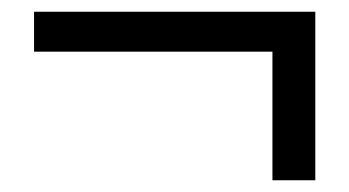

<svg xmlns="http://www.w3.org/2000/svg" viewBox="-20 -423 595 327"><path d="M444 -116H517V-403H38V-335H444Z"/></svg>

Font: Microsoft YaHei
Style: Regular
Weight: 400
Designer: Ryoko NISHIZUKA 西塚涼子 (kana, bopomofo & ideographs); Paul D. Hunt (Latin, Greek & Cyrillic); Sandoll Communications 산돌커뮤니
Foundry: Adobe
Version: Version 2.001;hotconv 1.0.111;makeotfexe 2.5.65597